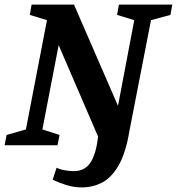

<svg xmlns="http://www.w3.org/2000/svg" viewBox="-36 -634 772 838"><path d="M320 184Q286 184 251.5 173Q217 162 194 150L211 98Q227 106 248.5 109.5Q270 113 286 113Q335 113 359.5 74.5Q384 36 392 -38L220 -437L149 -69L224 -45L215 0H-16L-7 -45L77 -69L169 -546L94 -569L102 -614H287L479 -172L550 -546L475 -569L483 -614H716L708 -569L623 -546L529 -63Q513 33 482.5 86.5Q452 140 411 162Q370 184 320 184Z"/></svg>

Font: Manuale
Style: Italic
Weight: 400
Italic angle: -11°
Designer: Eduardo Tunni / Pablo Cosgaya
Foundry: Eduardo Tunni / Pablo Cosgaya
Version: Version 1.002